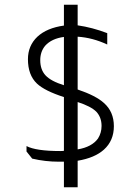

<svg xmlns="http://www.w3.org/2000/svg" viewBox="-20 -736 593 811"><path d="M308 -716V-629Q370 -620 433 -596V-548Q371 -577 308 -581V-358Q385 -332 419 -301Q461 -264 461 -203Q461 -142 419 -104Q380 -69 308 -57V55H250V-53Q239 -53 229 -53Q171 -53 116 -66L92 -96V-119Q132 -98 235 -98Q245 -98 250 -99V-326Q169 -352 136 -383Q98 -419 98 -486Q98 -543 138 -581Q178 -618 250 -628V-716ZM250 -376V-580Q198 -573 171 -543Q150 -518 150 -482Q150 -442 172 -418Q195 -393 250 -376ZM308 -305V-105Q368 -115 394 -151Q409 -175 409 -204Q409 -240 387 -264Q364 -287 308 -305Z"/></svg>

Font: Almarai Light
Style: Regular
Weight: 300
Designer: Boutros International 2019
Foundry: Created by Boutros International 2019
Version: Version 1.10